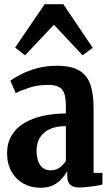

<svg xmlns="http://www.w3.org/2000/svg" viewBox="-20 -877 515 908"><path d="M171.5 11Q127 11 91.2 -8.8Q55.5 -28.5 34.5 -65.2Q13.5 -102 13.5 -152Q13.5 -201 34.8 -236.5Q56 -272 94 -294.8Q132 -317.5 182.2 -328.8Q232.5 -340 291.5 -340.5V-373.5Q291.5 -408 285.5 -430.5Q279.5 -453 261.2 -464.2Q243 -475.5 206 -475.5Q158.5 -475.5 117.2 -462Q76 -448.5 54.5 -436.5L29 -495.5Q45.5 -507.5 77 -524.2Q108.5 -541 152.2 -553.5Q196 -566 249.5 -566Q319 -566 356.5 -542.5Q394 -519 408.2 -474.8Q422.5 -430.5 422.5 -367V-59.5H464.5V-4.5Q454.5 -1.5 434.8 1.8Q415 5 393 7.2Q371 9.5 352.5 9.5Q325.5 9.5 311.8 -3.5Q298 -16.5 298 -44V-66.5Q287.5 -49 271.2 -30.8Q255 -12.5 230.8 -0.8Q206.5 11 171.5 11ZM218 -71.5Q244 -71.5 261.5 -84.2Q279 -97 291.5 -115.5V-280.5Q244.5 -280.5 214 -265.8Q183.5 -251 168.2 -225.5Q153 -200 153 -167Q153 -132.5 161.8 -111.5Q170.5 -90.5 185.2 -81Q200 -71.5 218 -71.5ZM98.5 -615.5 51.5 -652 191 -857H279.5L418.5 -651L370.5 -615.5L235 -760Z"/></svg>

Font: Merriweather 24pt SemiCondensed
Style: Bold
Weight: 700
Width: 4
Designer: Eben Sorkin
Foundry: Eben Sorkin
Version: Version 2.100